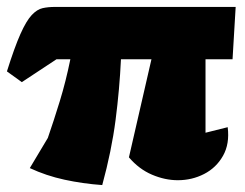

<svg xmlns="http://www.w3.org/2000/svg" viewBox="-43 -515 706 554"><path d="M252 19Q196 15 143 3.5Q90 -8 43 -30L95 -117Q112 -166 129.5 -223Q147 -280 160 -344H120L20 -278L-23 -309Q-1 -379 16 -417Q33 -455 48.5 -471.5Q64 -488 80 -491.5Q96 -495 115 -495H637L628 -344H550V-132L614 -148Q620 -100 600.5 -65.5Q581 -31 546 -13Q511 5 470 5Q433 5 395.5 -11Q358 -27 329 -61L394 -344H306Q302 -258 290.5 -169Q279 -80 252 19Z"/></svg>

Font: Piazzolla Black
Style: Regular
Weight: 900
Designer: Juan Pablo del Peral
Foundry: Huerta Tipografica
Version: Version 1.330